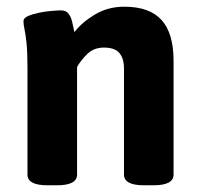

<svg xmlns="http://www.w3.org/2000/svg" viewBox="-20 -551 597 573"><path d="M351 -531Q426 -531 462 -491.5Q498 -452 498 -369V-30Q498 2 438 2H410Q350 2 350 -30V-347Q350 -376 336.5 -392.5Q323 -409 290 -409Q259 -409 239 -388.5Q219 -368 210 -351V-30Q210 2 150 2H122Q62 2 62 -30V-347Q62 -397 59 -424Q56 -451 53 -464.5Q50 -478 50 -488Q50 -497 63.5 -503Q77 -509 96.5 -513Q116 -517 134.5 -518.5Q153 -520 162 -520Q178 -520 185.5 -509Q193 -498 196 -483Q199 -468 202 -455Q224 -484 263 -507.5Q302 -531 351 -531Z"/></svg>

Font: Asap VF Beta
Style: Regular
Weight: 400
Designer: Pablo Cosgaya
Foundry: Pablo Cosgaya
Version: Version 1.007